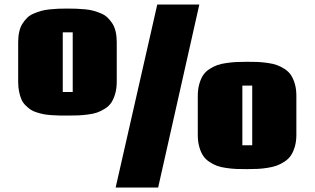

<svg xmlns="http://www.w3.org/2000/svg" viewBox="-20 -817 1403 856"><path d="M868.7 -796.9 685.1 19H495.6L681.2 -796.9ZM1081.5 -63Q1053.7 -63 1034.4 -63.7Q1015.1 -64.5 990.2 -67.9Q965.3 -71.3 948.5 -77.4Q931.6 -83.5 914.1 -95Q896.5 -106.4 886 -122.1Q875.5 -137.7 868.7 -161.4Q861.8 -185.1 861.8 -215.3V-389.6Q861.8 -419.4 868.7 -443.1Q875.5 -466.8 886 -482.4Q896.5 -498 914.1 -509.3Q931.6 -520.5 948.5 -526.6Q965.3 -532.7 990 -536.1Q1014.6 -539.6 1034.2 -540.5Q1053.7 -541.5 1081.1 -541.5Q1108.4 -541.5 1127.7 -540.8Q1147 -540 1171.9 -536.6Q1196.8 -533.2 1213.9 -527.1Q1231 -521 1248.5 -509.8Q1266.1 -498.5 1276.9 -482.7Q1287.6 -466.8 1294.4 -443.4Q1301.3 -419.9 1301.3 -390.1V-215.8Q1301.3 -186.5 1294.4 -163.1Q1287.6 -139.6 1276.9 -123.8Q1266.1 -107.9 1248.5 -96.4Q1231 -85 1213.6 -78.6Q1196.3 -72.3 1172.1 -68.6Q1147.9 -64.9 1127.9 -64Q1107.9 -63 1081.5 -63ZM1104.5 -435.5H1060.5V-169.4H1104.5ZM280.8 -301.8Q257.8 -301.8 243.9 -302Q230 -302.2 208.7 -303.7Q187.5 -305.2 174.3 -307.9Q161.1 -310.5 143.8 -315.9Q126.5 -321.3 116 -328.6Q105.5 -335.9 93.8 -347.4Q82 -358.9 75.7 -373.5Q69.3 -388.2 65.2 -408.2Q61 -428.2 61 -452.6V-627.9Q61 -653.8 65.7 -675Q70.3 -696.3 80.1 -711.4Q89.8 -726.6 101.6 -738Q113.3 -749.5 130.4 -756.6Q147.5 -763.7 163.1 -768.3Q178.7 -772.9 200.4 -775.1Q222.2 -777.3 239.5 -778.1Q256.8 -778.8 280.3 -778.8Q303.7 -778.8 320.8 -778.1Q337.9 -777.3 359.9 -775.4Q381.8 -773.4 397.7 -768.8Q413.6 -764.2 430.7 -757.1Q447.8 -750 459.5 -738.5Q471.2 -727.1 481 -712.2Q490.7 -697.3 495.6 -676Q500.5 -654.8 500.5 -628.9V-453.6Q500.5 -423.3 493.7 -399.4Q486.8 -375.5 476.3 -359.6Q465.8 -343.8 447.8 -332.5Q429.7 -321.3 413.3 -315.4Q397 -309.6 371.6 -306.4Q346.2 -303.2 327.6 -302.5Q309.1 -301.8 280.8 -301.8ZM304.2 -672.9H259.8V-406.7H304.2Z"/></svg>

Font: Coda ExtraBold
Style: Regular
Weight: 800
Version: Version 2.001; ttfautohint (v0.8) -r 50 -G 200 -x